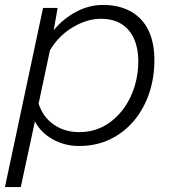

<svg xmlns="http://www.w3.org/2000/svg" viewBox="-27 -578 697 776"><path d="M389 -558Q455 -558 502 -531.5Q549 -505 573 -455.5Q597 -406 597 -335Q597 -263 575.5 -200Q554 -137 514 -89.5Q474 -42 418 -15Q362 12 292 12Q235 12 187 -14.5Q139 -41 114 -87L57 178H-7L147 -546H206L190 -456Q229 -503 281 -530.5Q333 -558 389 -558ZM293 -44Q364 -44 418 -84Q472 -124 502 -189.5Q532 -255 532 -332Q532 -381 515.5 -419.5Q499 -458 465.5 -480Q432 -502 380 -502Q325 -502 267.5 -468Q210 -434 175 -375L129 -159Q147 -104 191 -74Q235 -44 293 -44Z"/></svg>

Font: Azeret Mono Thin ExtraLight
Style: Italic
Weight: 250
Italic angle: -12°
Version: Version 1.002